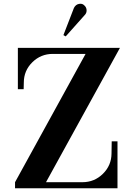

<svg xmlns="http://www.w3.org/2000/svg" viewBox="-20 -1003 723 1023"><path d="M60.1 0V-32.2L436 -715.8H261.2Q197.3 -715.8 152.1 -671.1Q106.9 -626.5 106.9 -563L106 -527.8H75.2V-748H619.1L225.1 -32.2H418.9Q482.9 -32.2 528.3 -76.9Q573.7 -121.6 574.2 -185.1L575.2 -250H606V0ZM317.9 -815.9 374 -960.9Q383.3 -979 400.9 -982.2Q418.5 -985.4 428.2 -975.1Q439.5 -965.8 441.2 -951.4Q442.9 -937 434.1 -925.8L330.1 -809.1Z"/></svg>

Font: Fin Serif Display
Style: Italic
Weight: 400
Designer: J. Blake Harris
Version: Version 1.006;FEAKit 1.0